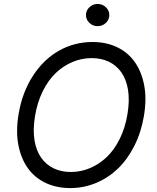

<svg xmlns="http://www.w3.org/2000/svg" viewBox="-20 -952 801 982"><path d="M715.9 -358Q701.7 -274.1 666.5 -204.9Q631.4 -135.7 582 -88.6Q532.7 -41.5 470.3 -15.8Q408 9.9 339.5 9.9Q269.2 9.9 213.2 -16.5Q157.3 -43 122.2 -92.3Q87 -141.7 73.7 -211.8Q60.4 -282 75.3 -369.3Q94.1 -480.8 148.8 -564.8Q203.5 -648.8 282.1 -693Q360.8 -737.2 453.1 -737.2Q523.1 -737.2 578.7 -710.8Q634.2 -684.3 669.2 -634.9Q704.2 -585.6 717.5 -515.4Q730.8 -445.3 715.9 -358ZM632.1 -369.3Q643.5 -438.9 634.8 -492.4Q626.1 -545.8 600.7 -581.9Q575.3 -617.9 536.6 -636.4Q497.9 -654.8 448.9 -654.8Q398.1 -654.8 351 -635.1Q304 -615.4 265.3 -578.7Q226.6 -541.9 198.5 -485.1Q170.5 -428.3 159.1 -358Q147.7 -288.4 156.4 -234.9Q165.1 -181.5 190.5 -145.4Q215.9 -109.4 254.6 -90.9Q293.3 -72.4 342.3 -72.4Q393.1 -72.4 440.2 -92.2Q487.2 -111.9 525.9 -148.6Q564.6 -185.4 592.7 -242.2Q620.7 -299 632.1 -369.3ZM521.5 -834.9Q503.9 -818.2 479.4 -818.2Q454.9 -818.2 437.3 -834.9Q419.7 -851.6 419.7 -875Q419.7 -898.4 437.3 -915.1Q454.9 -931.8 479.4 -931.8Q503.9 -931.8 521.5 -915.1Q539.1 -898.4 539.1 -875Q539.1 -851.6 521.5 -834.9Z"/></svg>

Font: Karasuma Gothic
Style: Italic
Weight: 400
Italic angle: -9.39999°
Designer: Rasmus Andersson / Ryoko Nishizuka
Foundry: Genbu
Version: Version 1.00